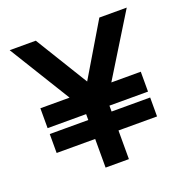

<svg xmlns="http://www.w3.org/2000/svg" viewBox="-111 -703 779 805"><g transform="rotate(-20 278.0 -300.0)"><path d="M330 0V-127.8H502.1V-212.3H330V-238.6H502.1V-327.3H370.7L538.7 -600.1H416.5L276.8 -365.6L132.9 -600.1H16.4L184.4 -327.3H54.1V-238.6H226V-212.3H54.1V-127.8H226V0Z"/></g></svg>

Font: Saysettha
Style: Regular
Weight: 400
Designer: John M. Durdin
Foundry: Lao Script for Windows
Version: Version 2.201